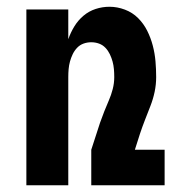

<svg xmlns="http://www.w3.org/2000/svg" viewBox="-20 -548 540 568"><path d="M58 0V-520H182V-432Q189 -452 200 -470Q211 -488 227 -501.5Q243 -515 263 -521.5Q283 -528 304 -528Q327 -528 349.5 -519.5Q372 -511 388.5 -494.5Q405 -478 415.5 -457Q426 -436 432 -413Q438 -390 440 -366.5Q442 -343 442 -320Q442 -298 437.5 -276.5Q433 -255 425 -234.5Q417 -214 409 -193.5Q401 -173 394 -152L379 -105H467V0H250V-105L276 -185Q282 -202 288.5 -218.5Q295 -235 302 -251Q309 -267 313.5 -284.5Q318 -302 318 -320Q318 -332 317 -343.5Q316 -355 313 -366Q310 -377 305 -387.5Q300 -398 292 -406.5Q284 -415 273 -419Q262 -423 250 -423Q238 -423 227 -419Q216 -415 208 -406.5Q200 -398 195 -387.5Q190 -377 187 -366Q184 -355 183 -343.5Q182 -332 182 -320V0Z"/></svg>

Font: Iosevka Extrabold
Style: Regular
Weight: 800
Monospace: yes
Designer: Belleve Invis
Foundry: Belleve Invis
Version: Version 32.5.0; ttfautohint (v1.8.4)